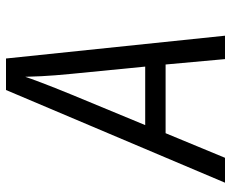

<svg xmlns="http://www.w3.org/2000/svg" viewBox="-85 -685 770 640"><g transform="rotate(-90 300.0 -365.0)"><path d="M11 0 320 -730H425L501 0H423L405 -198H176L94 0ZM203 -266H398L374 -510Q368 -571 366 -612Q364 -653 364 -666Q360 -653 344.5 -612Q329 -571 304 -510Z"/></g></svg>

Font: JetBrains Mono NL Light
Style: Italic
Weight: 300
Italic angle: -9°
Designer: Philipp Nurullin, Konstantin Bulenkov
Foundry: JetBrains
Version: Version 2.304; ttfautohint (v1.8.4.7-5d5b)